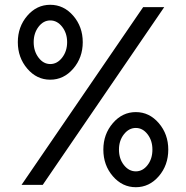

<svg xmlns="http://www.w3.org/2000/svg" viewBox="-20 -780 784 810"><path d="M289.1 -490.5Q249 -443.8 191.9 -443.8Q134.8 -443.8 95 -490.5Q55.2 -537.1 55.2 -602.1Q55.2 -667 95 -713.4Q134.8 -759.8 191.9 -759.8Q249 -759.8 289.1 -713.4Q329.1 -667 329.1 -602.1Q329.1 -537.1 289.1 -490.5ZM584 -750H672.9L160.2 0H70.8ZM142.6 -536.9Q163.1 -509.8 192.1 -509.8Q221.2 -509.8 242.2 -536.9Q263.2 -564 263.2 -602.1Q263.2 -640.1 242.2 -667Q221.2 -693.8 192.1 -693.8Q163.1 -693.8 142.6 -667Q122.1 -640.1 122.1 -602.1Q122.1 -564 142.6 -536.9ZM416 -148.9Q416 -213.9 456.1 -260.5Q496.1 -307.1 553 -307.1Q609.9 -307.1 649.9 -260.5Q689.9 -213.9 689.9 -148.9Q689.9 -83 649.9 -36.6Q609.9 9.8 553 9.8Q496.1 9.8 456.1 -36.6Q416 -83 416 -148.9ZM623 -148.9Q623 -187 602.5 -213.6Q582 -240.2 553 -240.2Q523.9 -240.2 502.9 -213.6Q481.9 -187 481.9 -148.9Q481.9 -109.9 502.9 -83.5Q523.9 -57.1 553 -57.1Q582 -57.1 602.5 -83.5Q623 -109.9 623 -148.9Z"/></svg>

Font: Oakes Grotesk
Style: Italic
Weight: 400
Designer: Samuel Oakes
Foundry: Samuel Oakes
Version: Version 1.0 | wf-rip DC20170320